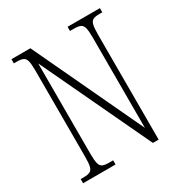

<svg xmlns="http://www.w3.org/2000/svg" viewBox="-168 -836 904 957"><g transform="rotate(-30 284.5 -357.0)"><path d="M34 0V-24H51Q75 -24 87.5 -30Q100 -36 104.5 -54Q109 -72 109 -109V-606Q109 -642 104.5 -660Q100 -678 87.5 -684Q75 -690 52 -690H34V-714H143L439 -85V-606Q439 -642 434.5 -660Q430 -678 417.5 -684Q405 -690 382 -690H357V-714H543V-690H526Q502 -690 490 -684Q478 -678 473.5 -660Q469 -642 469 -605V0H436L139 -629V-109Q139 -72 143.5 -54Q148 -36 160 -30Q172 -24 196 -24H221V0Z"/></g></svg>

Font: Noto Serif Ethiopic ExtraCondensed ExtraLight
Style: Regular
Weight: 200
Width: 2
Designer: Monotype Design Team
Foundry: Monotype Imaging Inc.
Version: Version 2.102; ttfautohint (v1.8.4.7-5d5b)